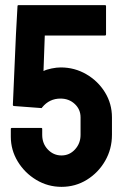

<svg xmlns="http://www.w3.org/2000/svg" viewBox="-20 -716 473 746"><path d="M219 10Q166 10 121 -17Q76 -44 49 -88.5Q22 -133 22 -185V-215Q22 -219 27 -219H140Q144 -219 144 -215V-192Q144 -158 166 -135Q188 -112 219 -112Q250 -112 271.5 -135.5Q293 -159 293 -192V-260Q293 -291 270.5 -312Q248 -333 215 -333Q172 -333 144 -299L142 -296L35 -304Q30 -304 30 -309L42 -583L48 -692Q48 -696 52 -696H388Q392 -696 392 -692V-583Q392 -578 388 -578H154L149 -440Q161 -446 180.5 -450Q200 -454 216 -454Q270 -454 315.5 -427.5Q361 -401 388 -357Q415 -313 415 -260V-192Q415 -137 388.5 -91Q362 -45 317.5 -17.5Q273 10 219 10Z"/></svg>

Font: Staatliches
Style: Regular
Weight: 400
Designer: Brian LaRossa & Erica Carras
Foundry: Type Brut Foundry
Version: Version 1.000; ttfautohint (v1.8.2) -l 8 -r 50 -G 200 -x 14 